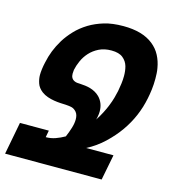

<svg xmlns="http://www.w3.org/2000/svg" viewBox="-127 -833 839 925"><g transform="rotate(15 292.5 -370.5)"><path d="M13.7 -161.6H157.7L151.4 -127.4Q176.3 -127.4 199.2 -135.5Q222.2 -143.6 244.1 -156.2Q254.9 -181.6 262 -204.8Q269 -228 269 -247.6Q269 -257.8 266.6 -266.8Q264.2 -275.9 258.3 -283.2Q247.1 -295.9 234.6 -299.1Q222.2 -302.2 204.6 -303.2Q193.4 -303.7 177.7 -304.4Q162.1 -305.2 145.5 -307.9Q128.9 -310.5 112.3 -316.2Q95.7 -321.8 82 -332Q61 -348.1 54 -369.1Q46.9 -390.1 46.9 -409.7Q46.9 -423.3 49.1 -439.9Q51.3 -456.5 55.2 -473.6Q62 -505.9 73 -533.9Q84 -562 102.5 -592.8Q120.1 -621.1 145.3 -647.9Q170.4 -674.8 206.1 -696.8Q238.3 -716.3 279.1 -728.8Q319.8 -741.2 375.5 -741.2Q470.7 -741.2 523.9 -698.7Q550.3 -677.7 564.9 -649.4Q579.6 -621.1 585 -588.4Q587.4 -575.7 588.1 -562.5Q588.9 -549.3 588.9 -536.1Q588.9 -506.8 585.7 -481.4Q582.5 -456.1 578.1 -435.1Q568.4 -387.7 550.3 -345.5Q532.2 -303.2 504.9 -264.2Q477.5 -225.1 439 -188.5Q400.4 -151.9 353 -127.4H489.3L464.4 0H-17.1ZM363.8 -272Q370.6 -281.7 377 -293Q383.3 -304.2 389.2 -315.2Q395 -326.2 399.7 -336.7Q404.3 -347.2 407.7 -355.5Q416.5 -377.4 421.9 -396.5Q427.2 -415.5 430.7 -432.1Q434.6 -452.1 437 -471.7Q439.5 -491.2 439.5 -509.3Q439.5 -535.6 433.6 -557.1Q426.8 -581.1 407.2 -596.9Q387.7 -612.8 349.6 -612.8Q314.5 -612.8 287.8 -599.6Q261.2 -586.4 242.7 -565.9Q224.6 -545.9 213.9 -521.7Q203.1 -497.6 198.7 -475.6Q197.3 -464.4 197.3 -456.5Q197.3 -432.1 216.3 -423.3Q223.6 -419.9 230.5 -419.4Q237.3 -418.9 245.6 -418.5Q257.8 -418 271 -416.3Q284.2 -414.6 296.9 -410.9Q309.6 -407.2 321.5 -400.6Q333.5 -394 343.3 -384.3Q356 -371.6 363.3 -354Q370.6 -336.4 370.6 -314Q370.6 -309.1 370.1 -303Q369.6 -296.9 368.2 -290Q366.7 -279.8 363.8 -272Z"/></g></svg>

Font: Hack
Style: Bold Italic
Weight: 700
Italic angle: -11°
Monospace: yes
Designer: Christopher Simpkins
Foundry: Christopher Simpkins
Version: Version 2.017; ttfautohint (v1.4.1) -l 4 -r 80 -G 350 -x 0 -